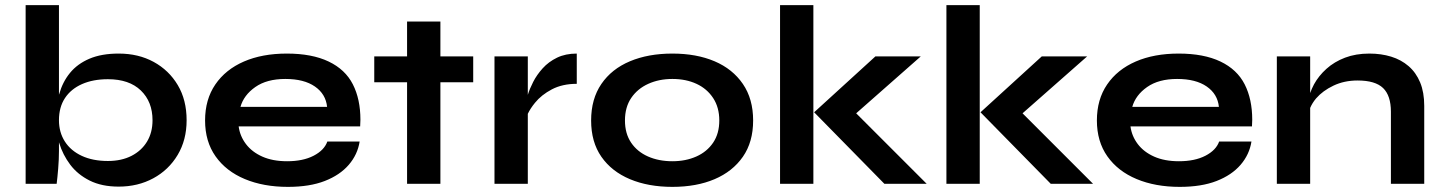

<svg xmlns="http://www.w3.org/2000/svg" viewBox="-20 -717 5634 749"><path d="M443 11Q377 11 330 -12.5Q283 -36 254 -74.5Q225 -113 211 -159Q211 -160 210 -162V-128Q210 -96 207 -59.5Q204 -23 201 0H80V-697H210V-348Q210 -349 211 -350Q224 -397 253 -432.5Q282 -468 329 -488Q376 -508 443 -508Q520 -508 579.5 -475.5Q639 -443 673.5 -385Q708 -327 708 -248Q708 -171 673 -112.5Q638 -54 578 -21.5Q518 11 443 11ZM401 -89Q454 -89 493 -109Q532 -129 553.5 -164.5Q575 -200 575 -248Q575 -320 529.5 -364Q484 -408 401 -408Q343 -408 300 -389Q257 -370 233.5 -334.5Q210 -299 210 -248Q210 -201 233 -165Q256 -129 299 -109Q342 -89 401 -89Z M1257 -165H1383Q1375 -114 1340.5 -74Q1306 -34 1247 -11Q1188 12 1103 12Q1008 12 935 -18.5Q862 -49 821 -107Q780 -165 780 -247Q780 -329 820 -387.5Q860 -446 931.5 -477Q1003 -508 1099 -508Q1197 -508 1262 -477Q1327 -446 1356.5 -388Q1386 -330 1386 -250Q1386 -237 1385 -224H911Q916 -186 939.5 -155Q963 -124 1003.5 -106Q1044 -88 1100 -88Q1162 -88 1203.5 -109.5Q1245 -131 1257 -165ZM1093 -409Q1021 -409 976 -377.5Q931 -346 918 -300H1256Q1251 -350 1208.5 -379.5Q1166 -409 1093 -409Z M1440 -497H1568V-633H1698V-497H1826V-396H1698V0H1568V-396H1440Z M1909 -497H2039V-347Q2046 -370 2060 -397.5Q2074 -425 2097 -450.5Q2120 -476 2153 -492Q2186 -508 2230 -508V-390Q2174 -390 2133 -368.5Q2092 -347 2067 -316Q2049 -294 2039 -273V0H1909Z M2603 12Q2509 12 2437.5 -18Q2366 -48 2326 -105.5Q2286 -163 2286 -247Q2286 -331 2326 -389.5Q2366 -448 2437.5 -478Q2509 -508 2603 -508Q2697 -508 2767.5 -478Q2838 -448 2878 -389.5Q2918 -331 2918 -247Q2918 -163 2878 -105.5Q2838 -48 2767.5 -18Q2697 12 2603 12ZM2603 -88Q2655 -88 2696.5 -106.5Q2738 -125 2762 -160.5Q2786 -196 2786 -247Q2786 -298 2762 -334.5Q2738 -371 2697 -390Q2656 -409 2603 -409Q2551 -409 2509 -390Q2467 -371 2442.5 -335Q2418 -299 2418 -247Q2418 -196 2442 -160.5Q2466 -125 2508 -106.5Q2550 -88 2603 -88Z M3023 -697H3153V0H3023ZM3572 -497 3320 -275 3595 0H3430L3156 -279L3395 -497Z M3672 -697H3802V0H3672ZM4221 -497 3969 -275 4244 0H4079L3805 -279L4044 -497Z M4736 -165H4862Q4854 -114 4819.5 -74Q4785 -34 4726 -11Q4667 12 4582 12Q4487 12 4414 -18.5Q4341 -49 4300 -107Q4259 -165 4259 -247Q4259 -329 4299 -387.5Q4339 -446 4410.5 -477Q4482 -508 4578 -508Q4676 -508 4741 -477Q4806 -446 4835.5 -388Q4865 -330 4865 -250Q4865 -237 4864 -224H4390Q4395 -186 4418.5 -155Q4442 -124 4482.5 -106Q4523 -88 4579 -88Q4641 -88 4682.5 -109.5Q4724 -131 4736 -165ZM4572 -409Q4500 -409 4455 -377.5Q4410 -346 4397 -300H4735Q4730 -350 4687.5 -379.5Q4645 -409 4572 -409Z M4961 -497H5091V-354Q5097 -371 5106 -388Q5124 -421 5154.5 -448.5Q5185 -476 5227 -492Q5269 -508 5322 -508Q5368 -508 5407 -496Q5446 -484 5475 -459Q5504 -434 5520 -395.5Q5536 -357 5536 -304V0H5406V-281Q5406 -344 5375.5 -373.5Q5345 -403 5276 -403Q5224 -403 5182 -383Q5140 -363 5114 -333Q5099 -315 5091 -296V0H4961Z"/></svg>

Font: Syne Modified
Style: Bold
Weight: 700
Designer: Lucas Descroix
Foundry: Bonjour Monde
Version: Version 2.200